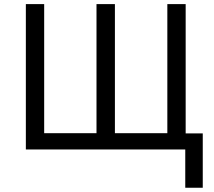

<svg xmlns="http://www.w3.org/2000/svg" viewBox="-20 -717 1025 921"><path d="M870.6 -77.1H952.6V183.6H868.7V0H104V-697.3H191.9V-78.1H442.9V-697.3H531.2V-78.1H782.7V-697.3H870.6Z"/></svg>

Font: Lunasima
Style: Regular
Weight: 400
Designer: The DocRepair Project, Monotype Design Team
Foundry: Google
Version: Version 2.009